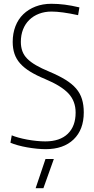

<svg xmlns="http://www.w3.org/2000/svg" viewBox="-20 -773 497 1013"><path d="M220 66H264L209 220H168ZM221 14Q200 14 174.5 11.5Q149 9 123.5 4.5Q98 0 74.5 -6.5Q51 -13 35 -20L42 -59Q56 -53 77.5 -47Q99 -41 123.5 -36.5Q148 -32 173 -29.5Q198 -27 219 -27Q296 -27 337.5 -67Q379 -107 379 -179Q379 -239 341.5 -279.5Q304 -320 218 -356Q172 -375 139.5 -395Q107 -415 86.5 -438Q66 -461 56.5 -489Q47 -517 47 -552Q47 -597 61.5 -634.5Q76 -672 103 -698Q130 -724 167.5 -738.5Q205 -753 251 -753Q286 -753 321.5 -748.5Q357 -744 399 -734L392 -693Q304 -712 252 -712Q216 -712 186 -700.5Q156 -689 134.5 -668Q113 -647 101.5 -617.5Q90 -588 90 -552Q90 -525 98 -503Q106 -481 124 -463Q142 -445 170.5 -428.5Q199 -412 240 -395Q290 -374 325 -352.5Q360 -331 381.5 -306Q403 -281 412.5 -250Q422 -219 422 -180Q422 -89 368.5 -37.5Q315 14 221 14Z"/></svg>

Font: Encode Sans Compressed
Style: ExtraLight
Weight: 200
Designer: Pablo Impallari, Andres Torresi
Foundry: Pablo Impallari, Andres Torresi
Version: Version 1.000; ttfautohint (v1.00) -l 8 -r 50 -G 200 -x 14 -